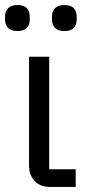

<svg xmlns="http://www.w3.org/2000/svg" viewBox="-30 -741 345 761"><path d="M270 -70V0H170Q129 0 107 -24Q85 -48 85 -85V-516H165V-70ZM39 -618Q14 -618 2 -630.5Q-10 -643 -10 -664V-675Q-10 -696 2 -708.5Q14 -721 39 -721Q65 -721 76.5 -708.5Q88 -696 88 -675V-664Q88 -643 76.5 -630.5Q65 -618 39 -618ZM225 -618Q200 -618 188 -630.5Q176 -643 176 -664V-675Q176 -696 188 -708.5Q200 -721 225 -721Q251 -721 262.5 -708.5Q274 -696 274 -675V-664Q274 -643 262.5 -630.5Q251 -618 225 -618Z"/></svg>

Font: IBM Plex Sans Var
Style: Regular
Weight: 400
Designer: Mike Abbink, Paul van der Laan, Pieter van Rosmalen
Foundry: Bold Monday
Version: Version 3.000